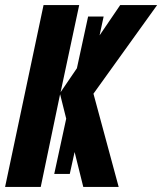

<svg xmlns="http://www.w3.org/2000/svg" viewBox="-23 -734 637 754"><path d="M344 -366 443 0H304L270 -137L251 -51H190L237 -268L213 -364L137 0H-3L148 -714H288L215 -372L279 -466L323 -669H384L368 -595L449 -714H594Z"/></svg>

Font: Noto Sans Display Ex Bold Cond
Style: Italic
Weight: 800
Width: 3
Italic angle: -12°
Designer: Monotype Design team
Foundry: Monotype Imaging Inc.
Version: Version 1.000